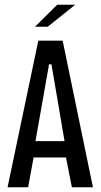

<svg xmlns="http://www.w3.org/2000/svg" viewBox="-20 -792 427 812"><path d="M12 0 142 -620H245L373 0H284L259 -126H122L99 0ZM185 -506 130 -195H253L200 -506L198 -520H187ZM128 -679 222 -772H298L182 -679Z"/></svg>

Font: Smooch Sans SemiBold
Style: Bold
Weight: 600
Designer: Robert E. Leuschke
Foundry: Robert E. Leuschke
Version: Version 1.010; ttfautohint (v1.8.3)